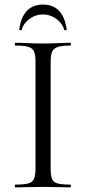

<svg xmlns="http://www.w3.org/2000/svg" viewBox="-20 -810 372 830"><path d="M199 -81Q199 -52 204.8 -37Q210.6 -22 229.2 -17Q247.8 -12 284.4 -12Q286.6 -12 286.6 -6Q286.6 0 284.4 0Q259.9 0 230.4 -1Q200.9 -2 165.2 -2Q131.5 -2 101.4 -1Q71.3 0 46.8 0Q44 0 44 -6Q44 -12 46.9 -12Q83.4 -12 102.1 -17Q120.8 -22 127.1 -37Q133.4 -52 133.4 -81V-544Q133.4 -573 127.1 -587.5Q120.9 -602 102.1 -607.5Q83.4 -613 46.8 -613Q44 -613 44 -619Q44 -625 46.8 -625Q71.3 -625 101.4 -623.5Q131.5 -622 165.2 -622Q200.9 -622 230.9 -623.5Q261 -625 284.4 -625Q286.6 -625 286.6 -619Q286.6 -613 284.4 -613Q247.9 -613 229.7 -607Q211.5 -601 205.2 -586Q199 -571 199 -542ZM74.2 -681.6Q73.4 -678.6 67.9 -679.4Q62.4 -680.2 63.2 -683.3Q78.4 -790.2 166.2 -790.2Q253 -790.2 268.2 -683.3Q269 -680.2 263.5 -679.4Q258 -678.6 257.2 -681.6Q250.8 -708.2 224.3 -727.9Q197.8 -747.6 166.1 -747.6Q133.4 -747.6 107 -727.9Q80.6 -708.2 74.2 -681.6Z"/></svg>

Font: Cormorant Garamond Light
Style: Regular
Weight: 300
Designer: Christian Thalmann (Catharsis Fonts)
Foundry: Catharsis Fonts
Version: Version 4.001